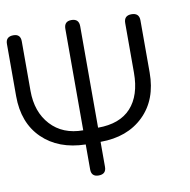

<svg xmlns="http://www.w3.org/2000/svg" viewBox="-84 -849 923 932"><g transform="rotate(-10 377.5 -383.0)"><path d="M365.2 -729V-229Q472.7 -229 527.8 -289.3Q583 -349.6 583 -461.9V-706.1Q583 -743.2 620.1 -743.2Q658.2 -743.2 658.2 -706.1V-449.2Q658.2 -315.4 577.9 -237.3Q497.6 -159.2 365.2 -159.2V-36.1Q365.2 0 328.1 0Q292 0 292 -36.1V-159.2Q158.7 -162.1 79.3 -239.5Q0 -316.9 0 -449.2V-706.1Q0 -742.2 38.1 -742.2Q73.2 -742.2 73.2 -706.1V-461.9Q73.2 -357.9 132.3 -293.5Q191.4 -229 292 -229V-729Q292 -766.1 328.1 -766.1Q365.2 -766.1 365.2 -729Z"/></g></svg>

Font: BPreplay
Style: Regular
Weight: 400
Designer: Magenta/George Triantafyllakos
Foundry: Magenta/George Triantafyllakos
Version: Version 1.00